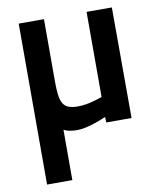

<svg xmlns="http://www.w3.org/2000/svg" viewBox="-82 -564 694 853"><g transform="rotate(-10 265.0 -137.0)"><path d="M61 -500H175V-218Q175 -183 178 -159Q181 -135 189.5 -120Q198 -105 214 -98.5Q230 -92 257 -92Q274 -92 292.5 -95Q311 -98 328 -103Q347 -108 367 -115V-499H481L482 0H368L367 -25Q344 -15 321 -7Q301 0 278 5.5Q255 11 235 11Q197 11 175 -1V226H61Z"/></g></svg>

Font: Panefresco 800wt
Style: Regular
Weight: 800
Designer: Campivisivi
Foundry: Campivisivi & Chank Co
Version: Version 1.001